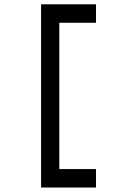

<svg xmlns="http://www.w3.org/2000/svg" viewBox="-20 -796 540 874"><path d="M167 57.6V-776.4H417V-692.4H250V-26.4H417V57.6Z"/></svg>

Font: KH Dot kagurazaka 12
Style: Regular
Weight: 400
Designer: Original version for X68000 by Keitarou Hiraki (http://hp.vector.co.jp/authors/VA000874/) / TrueType conversion by Homem
Version: Version 1.00.20150527